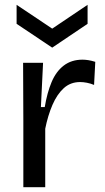

<svg xmlns="http://www.w3.org/2000/svg" viewBox="-20 -778 435 798"><path d="M77 0V-277L76 -517H159L150 -333H166Q176 -393 194.5 -437Q213 -481 245 -505.5Q277 -530 323 -530Q334 -530 347 -528Q360 -526 376 -521L371 -425Q357 -431 341.5 -434Q326 -437 313 -437Q273 -437 245 -411.5Q217 -386 198 -342Q179 -298 168 -243V0ZM49 -758 197 -659 344 -758V-679L197 -580L49 -679Z"/></svg>

Font: Bricolage Grotesque 20pt
Style: Regular
Weight: 400
Version: Version 1.001;gftools[0.9.33.dev8+g029e19f]